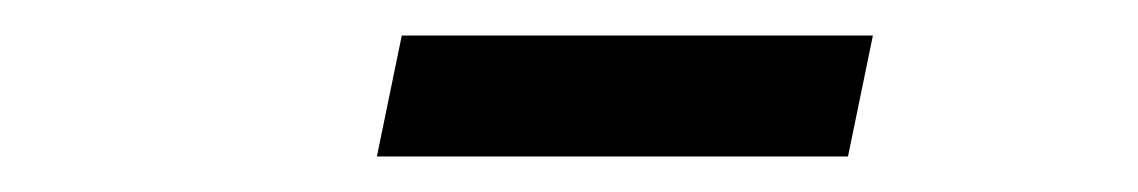

<svg xmlns="http://www.w3.org/2000/svg" viewBox="-20 -680 640 108"><path d="M206 -660 192 -592H457L471 -660Z"/></svg>

Font: LT Wave Mono
Style: Italic
Weight: 400
Designer: Daniel Lyons
Version: Version 2.5 (Glyphs App)